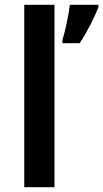

<svg xmlns="http://www.w3.org/2000/svg" viewBox="-20 -780 430 800"><path d="M207 0V-760H81V0ZM390 -750V-760H271C266 -717 252 -651 240 -613V-600H312C345 -650 374 -709 390 -750Z"/></svg>

Font: Noto Sans Vithkuqi SemiBold
Style: Regular
Weight: 600
Version: Version 1.001